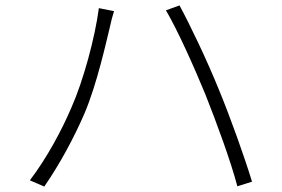

<svg xmlns="http://www.w3.org/2000/svg" viewBox="-20 -705 1040 707"><path d="M243 -309C209 -229 154 -125 90 -41L143 -18C201 -102 253 -199 291 -287C337 -395 371 -550 385 -607C389 -627 394 -645 400 -664L344 -675C330 -567 287 -408 243 -309ZM736 -358C778 -252 830 -111 854 -19L908 -36C882 -122 829 -271 786 -375C741 -486 679 -615 641 -685L591 -667C634 -594 694 -460 736 -358Z"/></svg>

Font: Noto Sans CJK SC Light
Style: Regular
Weight: 300
Designer: Ryoko NISHIZUKA 西塚涼子 (kana, bopomofo & ideographs); Paul D. Hunt (Latin, Greek & Cyrillic); Sandoll Communications 산돌커뮤니
Foundry: Adobe
Version: Version 2.004;hotconv 1.0.118;makeotfexe 2.5.65603